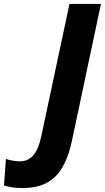

<svg xmlns="http://www.w3.org/2000/svg" viewBox="-39 -734 530 970"><path d="M75 216C211 216 287 150 324 -21L471 -714H312L169 -43C152 35 121 81 62 81C35 81 12 76 -9 69L-19 203C7 211 36 216 75 216Z"/></svg>

Font: Noto Sans SemiCondensed ExtraBold
Style: Italic
Weight: 800
Width: 4
Italic angle: -12°
Designer: Monotype Design Team
Foundry: Monotype Imaging Inc.
Version: Version 2.013